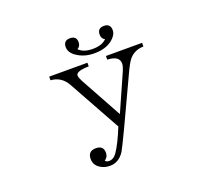

<svg xmlns="http://www.w3.org/2000/svg" viewBox="-131 -869 1262 1138"><g transform="rotate(-20 500.0 -300.0)"><path d="M220.2 -523.9H461.4V-501Q380.4 -499.5 380.4 -472.2Q380.4 -460.4 394 -434.1L538.1 -171.9L642.1 -406.7Q653.3 -433.6 653.3 -449.7Q653.3 -498 578.1 -501V-523.9H806.2V-501Q750 -499.5 716.3 -460.9Q698.7 -440.4 671.4 -380.9Q495.6 -1 470.2 42Q435.5 96.2 379.4 96.2Q346.7 96.2 321.3 81.1Q284.2 59.1 284.2 19Q284.2 -30.8 334.5 -30.8Q382.3 -30.8 382.3 15.1Q382.3 41.5 359.4 57.1Q367.7 67.4 383.3 67.4Q412.1 67.4 433.1 37.1Q466.8 -12.7 504.4 -106L323.2 -433.1Q288.6 -496.6 220.2 -501ZM607.4 -619.6Q586.4 -628.9 586.4 -655.8Q586.4 -695.8 627.4 -695.8Q668.5 -695.8 668.5 -653.8Q668.5 -632.8 651.4 -612.8Q607.9 -562 520.5 -562Q455.6 -562 409.2 -594.7Q372.1 -620.1 372.1 -654.8Q372.1 -695.8 413.1 -695.8Q454.1 -695.8 454.1 -656.7Q454.1 -630.4 433.1 -619.6Q461.9 -589.8 520 -589.8Q578.6 -589.8 607.4 -619.6Z"/></g></svg>

Font: I.Ming
Style: Regular
Weight: 400
Designer: Ichiten Fonts Project
Version: Version 6.11; Dec 27, 2019